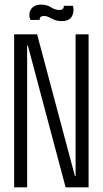

<svg xmlns="http://www.w3.org/2000/svg" viewBox="-20 -808 443 828"><path d="M41 0V-660H140L303 -49H306V-660H362V0H263L100 -612H97V0ZM246 -717Q227 -717 214.5 -722.5Q202 -728 191.5 -733.5Q181 -739 169 -739Q150 -739 151 -722H111Q101 -749 114 -768.5Q127 -788 157 -788Q183 -788 200 -776.5Q217 -765 236 -765Q256 -765 255 -783H295Q301 -756 289.5 -736.5Q278 -717 246 -717Z"/></svg>

Font: Bricolage Grotesque 96pt Condensed ExtraLight
Style: Regular
Weight: 200
Width: 3
Designer: Mathieu Triay
Foundry: Atelier Triay
Version: Version 1.001; ttfautohint (v1.8.4.7-5d5b);gftools[0.9.33.de